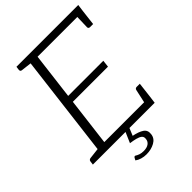

<svg xmlns="http://www.w3.org/2000/svg" viewBox="-254 -819 1105 1105"><g transform="rotate(-45 298.5 -266.0)"><path d="M84 0 171 -709H597L591 -664H221L186 -380H472L467 -337H181L145 -45H516L510 0ZM466 -30 487 -126Q488 -132 492 -135Q496 -138 501 -138H527L516 -45ZM545 -679 591 -664 580 -571H554Q549 -571 545.5 -574Q542 -577 542 -583ZM188 -709 176 -664 101 -673Q96 -674 93.5 -677Q91 -680 91 -686L94 -709ZM7 0 10 -23Q11 -29 14.5 -32Q18 -35 23 -36L100 -45L101 0ZM267 177Q247 177 228.5 171.5Q210 166 197 156L205 141Q209 135 215 136Q226 143 238.5 147.5Q251 152 269 152Q295 152 310 141.5Q325 131 327 113Q330 95 319 86Q308 77 288 72Q268 67 245 64L274 -3H306L286 45Q327 53 349.5 68Q372 83 368 113Q365 144 335.5 160.5Q306 177 267 177Z"/></g></svg>

Font: Aleo Light
Style: Italic
Weight: 300
Italic angle: -7°
Designer: Alessio Laiso
Foundry: Alessio Laiso
Version: Version 2.001;gftools[0.9.29]